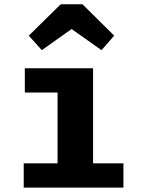

<svg xmlns="http://www.w3.org/2000/svg" viewBox="-20 -856 655 876"><path d="M404.6 -544.6V-110.8H543.1V0H88.2V-110.8H242.6V-433.8H93.3V-544.6ZM170.8 -627.2 111.3 -693.3 256.9 -836.4H356.4L501 -693.3L443.1 -627.2L306.7 -723.6Z"/></svg>

Font: FiraCode Nerd Font Mono
Style: Bold
Weight: 700
Monospace: yes
Designer: Carrois Corporate, Edenspiekermann AG, Nikita Prokopov
Foundry: Carrois Corporate, Edenspiekermann AG, Nikita Prokopov
Version: Version 6.002;Nerd Fonts 3.3.0